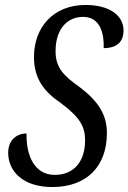

<svg xmlns="http://www.w3.org/2000/svg" viewBox="-20 -744 518 774"><path d="M191 10C326 10 411 -70 411 -208C411 -282 375 -337 301 -393C237 -438 204 -471 204 -537C204 -633 256 -676 315 -676C386 -676 400 -605 398 -550C454 -550 478 -578 478 -621C478 -682 421 -724 325 -724C197 -724 117 -636 117 -514C117 -424 160 -373 226 -328C305 -269 323 -231 323 -178C323 -92 277 -39 201 -39C118 -39 85 -118 87 -206C50 -206 13 -182 13 -128C13 -54 72 10 191 10Z"/></svg>

Font: Noto Serif ExtraCondensed
Style: Italic
Weight: 400
Width: 2
Italic angle: -12°
Designer: Monotype Design Team
Foundry: Monotype Imaging Inc.
Version: Version 2.014